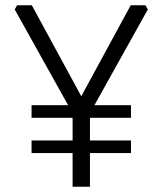

<svg xmlns="http://www.w3.org/2000/svg" viewBox="-20 -710 618 730"><path d="M36 -674 45 -690H101L289 -344L477 -690H533L542 -674L339 -310H478V-262H322V-176H478V-128H322V0H256V-128H100V-176H256V-262H100V-310H239Z"/></svg>

Font: Oxanium ExtraLight Light
Style: Regular
Weight: 300
Version: Version 2.000